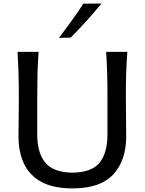

<svg xmlns="http://www.w3.org/2000/svg" viewBox="-20 -1048 814 1080"><path d="M388.2 11.7Q281.2 11.7 214.1 -24.2Q147 -60.1 115.5 -126.2Q84 -192.4 84 -282.2Q84 -314.9 85 -376.7Q85.9 -438.5 85.9 -503.9Q85.9 -575.2 84.2 -634Q82.5 -692.9 78.6 -756.3H197.3Q192.4 -692.9 190.9 -634Q189.5 -575.2 189.5 -503.9V-291.5Q189.5 -188.5 234.4 -133.5Q279.3 -78.6 387.7 -76.7Q497.1 -78.6 540.8 -133.5Q584.5 -188.5 584.5 -292.5V-503.9Q584.5 -575.2 582.8 -634Q581.1 -692.9 577.1 -756.3H696.3Q691.4 -692.9 689.7 -634Q688 -575.2 688 -503.9Q688 -438.5 689 -376.2Q689.9 -314 689.9 -282.2Q689.9 -145.5 617.2 -66.9Q544.4 11.7 388.2 11.7ZM312 -835Q348.1 -882.8 382.8 -930.9Q417.5 -979 448.7 -1027.3L550.8 -1028.3Q511.2 -979.5 467.8 -931.6Q424.3 -883.8 377.9 -836.4Z"/></svg>

Font: Pinar Medium
Style: Regular
Weight: 500
Designer: Amin Abedi
Version: Version 3.000